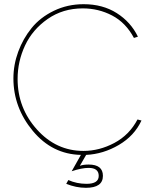

<svg xmlns="http://www.w3.org/2000/svg" viewBox="-20 -734 733 916"><path d="M296 143 306 125Q346 143 393 143Q451 143 451 105Q451 67 403 67Q370 67 322 83L366 5Q229 2 136.5 -109.5Q44 -221 44 -360Q44 -425 67 -487.5Q90 -550 131 -600.5Q172 -651 237 -682.5Q302 -714 379 -714Q470 -714 537 -671.5Q604 -629 638 -559L619 -553Q580 -626 515 -660Q450 -694 375 -694Q280 -694 207.5 -643.5Q135 -593 99.5 -517Q64 -441 64 -357Q64 -219 156 -116.5Q248 -14 378 -14Q454 -14 525.5 -52Q597 -90 636 -164L655 -159Q621 -86 547 -42.5Q473 1 391 5L361 57Q377 51 403 51Q471 51 471 105Q471 162 390 162Q343 162 296 143Z"/></svg>

Font: Raleway
Style: Thin
Weight: 100
Designer: Matt McInerney, Pablo Impallari, Rodrigo Fuenzalida
Foundry: Matt McInerney, Pablo Impallari, Rodrigo Fuenzalida
Version: Version 3.000